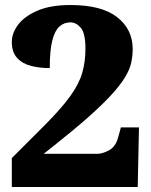

<svg xmlns="http://www.w3.org/2000/svg" viewBox="-20 -744 599 764"><path d="M27 0V-115L157 -245Q223 -311 258.5 -360Q294 -409 307 -453.5Q320 -498 320 -550Q320 -612 301.5 -633.5Q283 -655 260 -655Q235 -655 216.5 -638.5Q198 -622 188 -582.5Q178 -543 178 -473Q139 -473 104.5 -481.5Q70 -490 48.5 -513Q27 -536 27 -577Q27 -612 52 -645.5Q77 -679 129 -701.5Q181 -724 260 -724Q385 -724 446.5 -675.5Q508 -627 508 -549Q508 -521 502 -494Q496 -467 477.5 -436.5Q459 -406 424 -367.5Q389 -329 331.5 -278Q274 -227 188 -159L154 -132H368Q388 -132 414 -146Q440 -160 450 -197L461 -237H533L528 0Z"/></svg>

Font: Noto Serif Tamil Black
Style: Regular
Weight: 900
Designer: Indian Type Foundry, Tom Grace, and the Monotype Design Team
Foundry: Monotype Imaging Inc.
Version: Version 2.004; ttfautohint (v1.8.4.7-5d5b)